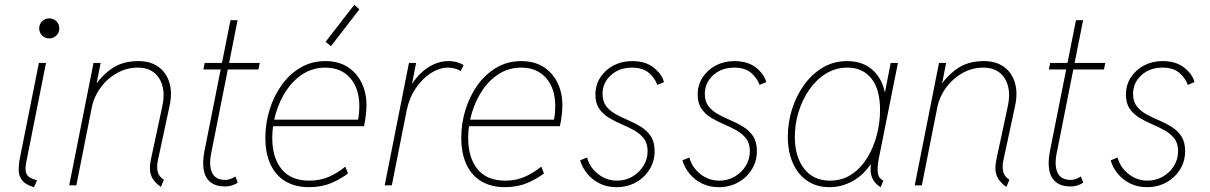

<svg xmlns="http://www.w3.org/2000/svg" viewBox="-20 -775 5062 803"><path d="M122.1 7.8Q85.9 -2.4 72 -21.5Q58.1 -40.5 58.1 -64.7Q58.1 -88.9 63.5 -115.2L142.6 -511.7H172.4L89.8 -96.7Q84 -66.9 89.1 -52.5Q94.2 -38.1 106.4 -31.7Q118.7 -25.4 134.8 -20.5ZM186 -614.3Q168.5 -614.3 156.2 -626.5Q144 -638.7 144 -656.2Q144 -673.8 156.2 -686Q168.5 -698.2 186 -698.2Q203.6 -698.2 215.8 -686Q228 -673.8 228 -656.2Q228 -638.7 215.8 -626.5Q203.6 -614.3 186 -614.3Z M652.8 6.8Q628.9 -10.3 618.4 -28.1Q607.9 -45.9 607.2 -66.2Q606.4 -86.4 611.8 -111.3L658.7 -330.1Q674.3 -401.9 646 -447Q617.7 -492.2 556.6 -492.2Q509.3 -492.2 468.8 -469.2Q428.2 -446.3 400.4 -408.2Q372.6 -370.1 363.8 -325.2L299.3 0H269.5L371.1 -511.7H400.9L384.3 -427.7H398.4L370.1 -404.3Q397.9 -452.6 444.3 -486.1Q490.7 -519.5 558.6 -519.5Q608.9 -519.5 642.3 -495.6Q675.8 -471.7 688.5 -429.2Q701.2 -386.7 689 -331.1L640.1 -103.5Q634.8 -77.1 639.6 -56.6Q644.5 -36.1 665.5 -23.4Z M922.9 4.9Q882.8 4.9 860.4 -13.2Q837.9 -31.2 832 -64.2Q826.2 -97.2 835 -142.6L943.8 -690.4H973.6L862.8 -131.8Q853 -82 867.2 -52.2Q881.3 -22.5 922.9 -22.5Q933.1 -22.5 944.8 -26.9Q956.5 -31.2 964.4 -37.1L974.1 -11.7Q965.3 -4.4 951.2 0.2Q937 4.9 922.9 4.9ZM830.6 -484.4 835.9 -511.7H1066.4L1061 -484.4Z M1272.5 7.8Q1215.8 7.8 1174.8 -16.1Q1133.8 -40 1111.8 -86.4Q1089.8 -132.8 1089.8 -199.2Q1089.8 -258.3 1107.2 -315.2Q1124.5 -372.1 1157.2 -418.2Q1189.9 -464.4 1236.3 -491.9Q1282.7 -519.5 1340.8 -519.5Q1395.5 -519.5 1433.8 -494.9Q1472.2 -470.2 1492.4 -428.7Q1512.7 -387.2 1512.7 -335.4Q1512.7 -319.3 1511 -301.8Q1509.3 -284.2 1506.8 -269.8Q1504.4 -255.4 1502 -247.1H1115.2L1121.1 -274.4H1477.5Q1480.5 -289.6 1481.7 -303.7Q1482.9 -317.9 1482.9 -330.1Q1482.9 -405.3 1444.6 -448.7Q1406.2 -492.2 1340.8 -492.2Q1289.1 -492.2 1248 -466.3Q1207 -440.4 1178.2 -397.5Q1149.4 -354.5 1134 -302.5Q1118.7 -250.5 1118.7 -198.2Q1118.7 -115.7 1157.7 -67.6Q1196.8 -19.5 1273.4 -19.5Q1318.8 -19.5 1355.5 -35.6Q1392.1 -51.8 1424.3 -78.1L1435.5 -49.8Q1407.7 -27.8 1366.5 -10Q1325.2 7.8 1272.5 7.8ZM1364.3 -582 1341.8 -600.1 1461.9 -755.4 1482.9 -735.8Z M1588.9 0 1690.4 -511.7H1720.2L1703.6 -426.8H1710.9L1688.5 -397.5Q1706.5 -434.1 1732.9 -461.7Q1759.3 -489.3 1790.5 -504.4Q1821.8 -519.5 1854.5 -519.5Q1876.5 -519.5 1894.8 -513.7Q1913.1 -507.8 1918.9 -502L1906.2 -477.5Q1900.4 -483.4 1884.3 -487.8Q1868.2 -492.2 1853.5 -492.2Q1817.9 -492.2 1782 -469.2Q1746.1 -446.3 1718.8 -405.8Q1691.4 -365.2 1680.7 -312.5L1618.7 0Z M2091.8 7.8Q2035.2 7.8 1994.1 -16.1Q1953.1 -40 1931.2 -86.4Q1909.2 -132.8 1909.2 -199.2Q1909.2 -258.3 1926.5 -315.2Q1943.8 -372.1 1976.6 -418.2Q2009.3 -464.4 2055.7 -491.9Q2102.1 -519.5 2160.2 -519.5Q2214.8 -519.5 2253.2 -494.9Q2291.5 -470.2 2311.8 -428.7Q2332 -387.2 2332 -335.4Q2332 -319.3 2330.3 -301.8Q2328.6 -284.2 2326.2 -269.8Q2323.7 -255.4 2321.3 -247.1H1934.6L1940.4 -274.4H2296.9Q2299.8 -289.6 2301 -303.7Q2302.2 -317.9 2302.2 -330.1Q2302.2 -405.3 2263.9 -448.7Q2225.6 -492.2 2160.2 -492.2Q2108.4 -492.2 2067.4 -466.3Q2026.4 -440.4 1997.6 -397.5Q1968.8 -354.5 1953.4 -302.5Q1938 -250.5 1938 -198.2Q1938 -115.7 1977.1 -67.6Q2016.1 -19.5 2092.8 -19.5Q2138.2 -19.5 2174.8 -35.6Q2211.4 -51.8 2243.7 -78.1L2254.9 -49.8Q2227.1 -27.8 2185.8 -10Q2144.5 7.8 2091.8 7.8Z M2558.6 7.8Q2519 7.8 2488 -7.6Q2457 -22.9 2436 -48.6Q2415 -74.2 2406.2 -104.5L2435.5 -116.2Q2445.3 -76.2 2480.5 -47.9Q2515.6 -19.5 2561 -19.5Q2595.2 -19.5 2624.3 -36.1Q2653.3 -52.7 2670.9 -80.8Q2688.5 -108.9 2688.5 -142.6Q2688.5 -175.3 2672.6 -195.8Q2656.7 -216.3 2632.1 -230Q2607.4 -243.7 2579.3 -255.6Q2551.3 -267.6 2526.6 -282.5Q2502 -297.4 2486.1 -320.3Q2470.2 -343.3 2470.2 -379.4Q2470.2 -419.9 2491 -451.7Q2511.7 -483.4 2546.4 -501.5Q2581.1 -519.5 2623.5 -519.5Q2680.2 -519.5 2714.6 -491.7Q2749 -463.9 2756.8 -431.6L2729 -419.9Q2718.8 -448.7 2693.4 -470.5Q2668 -492.2 2623 -492.2Q2569.8 -492.2 2534.9 -460.4Q2500 -428.7 2500 -382.3Q2500 -350.6 2515.6 -330.6Q2531.2 -310.5 2556.2 -296.9Q2581.1 -283.2 2608.9 -271.5Q2636.7 -259.8 2661.6 -244.1Q2686.5 -228.5 2702.1 -204.8Q2717.8 -181.2 2717.8 -143.1Q2717.8 -100.1 2696.3 -65.9Q2674.8 -31.7 2638.9 -12Q2603 7.8 2558.6 7.8Z M2986.3 7.8Q2946.8 7.8 2915.8 -7.6Q2884.8 -22.9 2863.8 -48.6Q2842.8 -74.2 2834 -104.5L2863.3 -116.2Q2873 -76.2 2908.2 -47.9Q2943.4 -19.5 2988.8 -19.5Q3022.9 -19.5 3052 -36.1Q3081.1 -52.7 3098.6 -80.8Q3116.2 -108.9 3116.2 -142.6Q3116.2 -175.3 3100.3 -195.8Q3084.5 -216.3 3059.8 -230Q3035.2 -243.7 3007.1 -255.6Q2979 -267.6 2954.3 -282.5Q2929.7 -297.4 2913.8 -320.3Q2897.9 -343.3 2897.9 -379.4Q2897.9 -419.9 2918.7 -451.7Q2939.5 -483.4 2974.1 -501.5Q3008.8 -519.5 3051.3 -519.5Q3107.9 -519.5 3142.3 -491.7Q3176.8 -463.9 3184.6 -431.6L3156.7 -419.9Q3146.5 -448.7 3121.1 -470.5Q3095.7 -492.2 3050.8 -492.2Q2997.6 -492.2 2962.6 -460.4Q2927.7 -428.7 2927.7 -382.3Q2927.7 -350.6 2943.4 -330.6Q2959 -310.5 2983.9 -296.9Q3008.8 -283.2 3036.6 -271.5Q3064.5 -259.8 3089.4 -244.1Q3114.3 -228.5 3129.9 -204.8Q3145.5 -181.2 3145.5 -143.1Q3145.5 -100.1 3124 -65.9Q3102.5 -31.7 3066.7 -12Q3030.8 7.8 2986.3 7.8Z M3449.2 7.8Q3395 7.8 3356 -18.8Q3316.9 -45.4 3295.9 -93Q3274.9 -140.6 3274.9 -204.1Q3274.9 -262.7 3292.7 -318.8Q3310.5 -375 3343.3 -420.4Q3376 -465.8 3421.6 -492.7Q3467.3 -519.5 3522.9 -519.5Q3589.4 -519.5 3630.9 -481Q3672.4 -442.4 3681.6 -380.9L3666 -391.6H3696.3L3679.7 -380.9L3705.1 -511.7H3735.4L3655.3 -111.3Q3648.9 -77.6 3651.1 -53.7Q3653.3 -29.8 3674.8 -19.5L3663.1 7.8Q3644.5 -3.4 3634.5 -18.6Q3624.5 -33.7 3622.1 -52.7Q3619.6 -71.8 3623 -94.7L3624 -86.9H3618.2L3627.9 -97.7Q3594.2 -44.4 3547.6 -18.3Q3501 7.8 3449.2 7.8ZM3451.2 -19.5Q3502 -19.5 3541 -45.4Q3580.1 -71.3 3606.7 -114.5Q3633.3 -157.7 3647 -210Q3660.6 -262.2 3660.6 -314.5Q3660.6 -402.3 3624 -447.3Q3587.4 -492.2 3524.4 -492.2Q3475.1 -492.2 3434.6 -467.3Q3394 -442.4 3365 -400.6Q3335.9 -358.9 3320.1 -307.6Q3304.2 -256.3 3304.2 -203.1Q3304.2 -119.1 3343.3 -69.3Q3382.3 -19.5 3451.2 -19.5Z M4189 6.8Q4165 -10.3 4154.5 -28.1Q4144 -45.9 4143.3 -66.2Q4142.6 -86.4 4147.9 -111.3L4194.8 -330.1Q4210.4 -401.9 4182.1 -447Q4153.8 -492.2 4092.8 -492.2Q4045.4 -492.2 4004.9 -469.2Q3964.4 -446.3 3936.5 -408.2Q3908.7 -370.1 3899.9 -325.2L3835.4 0H3805.7L3907.2 -511.7H3937L3920.4 -427.7H3934.6L3906.2 -404.3Q3934.1 -452.6 3980.5 -486.1Q4026.9 -519.5 4094.7 -519.5Q4145 -519.5 4178.5 -495.6Q4211.9 -471.7 4224.6 -429.2Q4237.3 -386.7 4225.1 -331.1L4176.3 -103.5Q4170.9 -77.1 4175.8 -56.6Q4180.7 -36.1 4201.7 -23.4Z M4459 4.9Q4418.9 4.9 4396.5 -13.2Q4374 -31.2 4368.2 -64.2Q4362.3 -97.2 4371.1 -142.6L4480 -690.4H4509.8L4398.9 -131.8Q4389.2 -82 4403.3 -52.2Q4417.5 -22.5 4459 -22.5Q4469.2 -22.5 4481 -26.9Q4492.7 -31.2 4500.5 -37.1L4510.3 -11.7Q4501.5 -4.4 4487.3 0.2Q4473.1 4.9 4459 4.9ZM4366.7 -484.4 4372.1 -511.7H4602.5L4597.2 -484.4Z M4777.3 7.8Q4737.8 7.8 4706.8 -7.6Q4675.8 -22.9 4654.8 -48.6Q4633.8 -74.2 4625 -104.5L4654.3 -116.2Q4664.1 -76.2 4699.2 -47.9Q4734.4 -19.5 4779.8 -19.5Q4814 -19.5 4843 -36.1Q4872.1 -52.7 4889.6 -80.8Q4907.2 -108.9 4907.2 -142.6Q4907.2 -175.3 4891.4 -195.8Q4875.5 -216.3 4850.8 -230Q4826.2 -243.7 4798.1 -255.6Q4770 -267.6 4745.4 -282.5Q4720.7 -297.4 4704.8 -320.3Q4689 -343.3 4689 -379.4Q4689 -419.9 4709.7 -451.7Q4730.5 -483.4 4765.1 -501.5Q4799.8 -519.5 4842.3 -519.5Q4898.9 -519.5 4933.3 -491.7Q4967.8 -463.9 4975.6 -431.6L4947.8 -419.9Q4937.5 -448.7 4912.1 -470.5Q4886.7 -492.2 4841.8 -492.2Q4788.6 -492.2 4753.7 -460.4Q4718.8 -428.7 4718.8 -382.3Q4718.8 -350.6 4734.4 -330.6Q4750 -310.5 4774.9 -296.9Q4799.8 -283.2 4827.6 -271.5Q4855.5 -259.8 4880.4 -244.1Q4905.3 -228.5 4920.9 -204.8Q4936.5 -181.2 4936.5 -143.1Q4936.5 -100.1 4915 -65.9Q4893.6 -31.7 4857.7 -12Q4821.8 7.8 4777.3 7.8Z"/></svg>

Font: Reddit Sans ExtraLight
Style: Italic
Weight: 250
Italic angle: -11.25°
Designer: Stephen Hutchings
Version: Version 1.013